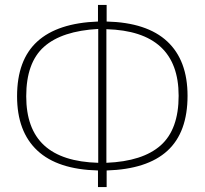

<svg xmlns="http://www.w3.org/2000/svg" viewBox="-20 -736 827 776"><path d="M411 -47V20H376V-47Q213 -51 131 -127.5Q49 -204 49 -347Q49 -494 131 -568.5Q213 -643 376 -649V-716H411V-649Q574 -645 656 -568.5Q738 -492 738 -349Q738 -201 656.5 -126.5Q575 -52 411 -47ZM377 -78V-619Q230 -611 158 -547Q86 -483 86 -347Q86 -215 158.5 -148.5Q231 -82 377 -78ZM702 -349Q702 -610 410 -618V-78Q557 -84 629.5 -148.5Q702 -213 702 -349Z"/></svg>

Font: FiraGO UltraLight
Style: Regular
Weight: 200
Designer: bBox Type
Foundry: bBox Type GmbH
Version: Version 1.001